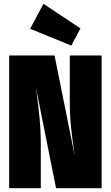

<svg xmlns="http://www.w3.org/2000/svg" viewBox="-20 -987 581 1007"><path d="M513 0H274L169 -525L172 -501Q182 -427 188 -363.5Q194 -300 194 -224V0H28V-696H266L372 -170Q359 -258 352.5 -318.5Q346 -379 346 -461V-696H513ZM208 -967 402 -838 354 -748 138 -836Z"/></svg>

Font: Fira Sans Extra Condensed Black
Style: Regular
Weight: 900
Width: 1
Designer: Carrois Corporate & Edenspiekermann AG
Foundry: Carrois Corporate GbR & Edenspiekermann AG
Version: Version 4.203